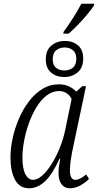

<svg xmlns="http://www.w3.org/2000/svg" viewBox="-20 -997 524 1027"><path d="M136 10Q84 10 60 -36Q36 -82 36 -155Q36 -203 47.5 -256.5Q59 -310 81 -361.5Q103 -413 134.5 -454.5Q166 -496 206.5 -521Q247 -546 296 -546Q326 -546 349.5 -534.5Q373 -523 388 -507L420 -536H440L371 -209Q365 -183 359.5 -147Q354 -111 354 -87Q354 -35 383 -35Q407 -35 441 -64L456 -40Q437 -20 409.5 -5Q382 10 354 10Q325 10 309 -11.5Q293 -33 293 -72Q293 -92 296 -110.5Q299 -129 302 -148H298Q262 -67 222 -28.5Q182 10 136 10ZM157 -35Q180 -35 206 -58Q232 -81 256 -119.5Q280 -158 299 -204.5Q318 -251 328 -298L363 -467Q354 -487 336 -498.5Q318 -510 297 -510Q260 -510 229 -486Q198 -462 174 -422Q150 -382 133.5 -335Q117 -288 108.5 -241Q100 -194 100 -156Q100 -94 116 -64.5Q132 -35 157 -35ZM323 -585Q281 -585 253 -609Q225 -633 225 -680Q225 -728 254.5 -753Q284 -778 327 -778Q369 -778 397 -754.5Q425 -731 425 -684Q425 -635 395.5 -610Q366 -585 323 -585ZM324 -620Q351 -620 369.5 -634.5Q388 -649 388 -683Q388 -714 370 -728.5Q352 -743 326 -743Q299 -743 280.5 -728Q262 -713 262 -680Q262 -648 280 -634Q298 -620 324 -620ZM318 -817 321 -828Q343 -858 369 -898Q395 -938 415 -977H484L483 -968Q469 -947 446 -919Q423 -891 396.5 -864Q370 -837 347 -817Z"/></svg>

Font: Noto Serif Condensed Light
Style: Italic
Weight: 300
Width: 3
Italic angle: -12°
Designer: Monotype Design Team
Foundry: Monotype Imaging Inc.
Version: Version 2.014; ttfautohint (v1.8.4.7-5d5b)